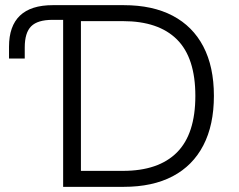

<svg xmlns="http://www.w3.org/2000/svg" viewBox="-20 -725 928 745"><path d="M225 0V-648H184Q126 -648 101 -623Q76 -598 76 -541V-498H15V-544Q15 -624 57.5 -664.5Q100 -705 185 -705H460Q572 -705 650 -664Q728 -623 769 -544.5Q810 -466 810 -353Q810 -240 769 -161Q728 -82 650 -41Q572 0 460 0ZM294 -62H457Q595 -62 666.5 -133.5Q738 -205 738 -353Q738 -501 666.5 -572Q595 -643 457 -643H294Z"/></svg>

Font: Nunito Sans 8pt Light
Style: Regular
Weight: 300
Version: Version 3.101;gftools[0.9.27]